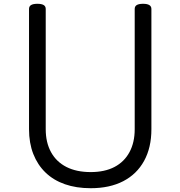

<svg xmlns="http://www.w3.org/2000/svg" viewBox="-20 -973 951 1012"><path d="M458 19Q382 19 322 -2Q262 -23 220 -63.5Q178 -104 155.5 -161.5Q133 -219 133 -292V-926Q133 -940 144 -946.5Q155 -953 177 -953Q199 -953 210 -946.5Q221 -940 221 -926V-292Q221 -222 249 -171Q277 -120 330 -93Q383 -66 458 -66Q532 -66 583.5 -93Q635 -120 662.5 -171Q690 -222 690 -292V-926Q690 -940 701 -946.5Q712 -953 734 -953Q778 -953 778 -926V-292Q778 -195 739.5 -125Q701 -55 629.5 -18Q558 19 458 19Z"/></svg>

Font: Playwrite US Modern
Style: Regular
Weight: 400
Designer: Veronika Burian, José Scaglione
Foundry: TypeTogether
Version: Version 1.002